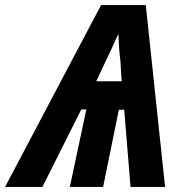

<svg xmlns="http://www.w3.org/2000/svg" viewBox="-81 -736 730 756"><path d="M-61 0 317 -716H493L569 0H433L408 -304H387L325 0H194L259 -305H239L86 0ZM298 -416H398L393 -498Q390 -519 388 -547.5Q386 -576 385 -603Q373 -576 359.5 -546.5Q346 -517 336 -497Z"/></svg>

Font: Noto Sans SemiCondensed
Style: Bold Italic
Weight: 700
Width: 4
Italic angle: -12°
Designer: Monotype Design Team
Foundry: Monotype Imaging Inc.
Version: Version 2.013; ttfautohint (v1.8.4.7-5d5b)